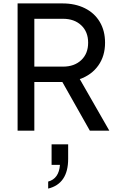

<svg xmlns="http://www.w3.org/2000/svg" viewBox="-20 -765 688 1124"><path d="M83 -745H346Q420 -745 476.5 -717Q533 -689 564 -637Q595 -585 595 -515Q595 -437 555.5 -381.5Q516 -326 447 -302L620 0H506L345 -285H181V0H83ZM349 -375Q415 -375 455.5 -413Q496 -451 496 -515Q496 -579 455.5 -617Q415 -655 349 -655H181V-375ZM331 200H282V80H379V165Q379 238 349.5 281.5Q320 325 262 339V298Q325 281 331 200Z"/></svg>

Font: Evergrow Sans 
Style: Medium
Weight: 500
Foundry: 10Web
Version: Version 1.000